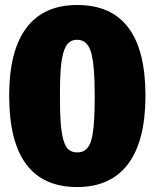

<svg xmlns="http://www.w3.org/2000/svg" viewBox="-20 -736 625 776"><path d="M292 -715.8Q567.9 -715.8 567.9 -349.1Q567.9 -167 497.8 -73.5Q427.7 20 292 20Q17.1 20 17.1 -349.1Q17.1 -530.8 86.7 -623.3Q156.2 -715.8 292 -715.8ZM292 -575.2Q271.5 -575.2 258.3 -564Q245.1 -552.7 236.8 -525.1Q228.5 -497.6 225.3 -455.8Q222.2 -414.1 222.2 -349.1Q222.2 -281.2 225.3 -239.3Q228.5 -197.3 236.6 -169.4Q244.6 -141.6 257.8 -130.9Q271 -120.1 292 -120.1Q309.6 -120.1 321.3 -127.4Q333 -134.8 341.3 -150.1Q349.6 -165.5 354.2 -193.4Q358.9 -221.2 360.8 -257.8Q362.8 -294.4 362.8 -349.1Q362.8 -476.6 347.7 -525.9Q332.5 -575.2 292 -575.2Z"/></svg>

Font: Fira Sans Compressed Heavy
Style: Regular
Weight: 900
Width: 1
Designer: Carrois Corporate & Edenspiekermann AG
Foundry: Carrois Corporate GbR & Edenspiekermann AG
Version: Version 4.203;PS 004.203;hotconv 1.0.88;makeotf.lib2.5.64775